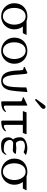

<svg xmlns="http://www.w3.org/2000/svg" viewBox="1276 -2096 833 3426"><g transform="rotate(90 1693.0 -382.5)"><path d="M272.5 13.7C400.9 13.7 503.4 -86.9 503.4 -220.2C503.4 -280.8 484.4 -334 453.1 -373H566.4C572.3 -373 571.8 -376 574.2 -380.9L601.6 -431.6C601.6 -437.5 600.6 -439.5 593.8 -439.5H357.9C331.5 -448.7 302.7 -454.1 272.5 -454.1C142.6 -454.1 37.1 -368.7 36.6 -220.2C36.6 -88.4 140.1 13.7 272.5 13.7ZM419.4 -220.2C419.4 -125.5 366.7 -17.1 272.5 -17.1C165 -17.1 120.6 -119.1 120.6 -220.2C120.6 -315.4 163.1 -423.3 272.5 -423.3C368.7 -423.3 419.4 -318.4 419.4 -220.2Z M886.2 13.7C1014.6 13.7 1117.2 -86.9 1117.2 -220.2C1117.2 -362.3 1014.6 -454.1 886.2 -454.1C756.3 -454.1 650.9 -368.7 650.4 -220.2C650.4 -88.4 753.9 13.7 886.2 13.7ZM1033.2 -220.2C1033.2 -125.5 980.5 -17.1 886.2 -17.1C778.8 -17.1 734.4 -119.1 734.4 -220.2C734.4 -315.4 776.9 -423.3 886.2 -423.3C982.4 -423.3 1033.2 -318.4 1033.2 -220.2Z M1422.4 13.2C1509.3 13.2 1553.2 -35.6 1576.2 -91.3C1605.5 -161.6 1613.3 -350.6 1622.1 -447.8C1622.1 -451.2 1620.1 -453.6 1617.7 -453.6C1617.7 -453.6 1617.2 -453.6 1549.8 -439C1543 -437.5 1539.6 -433.6 1539.6 -426.3C1539.6 -357.4 1538.6 -297.9 1532.2 -207C1525.4 -103 1500 -15.1 1421.9 -15.1C1377 -15.1 1348.6 -53.7 1333 -113.3C1298.3 -244.6 1314.9 -453.1 1280.8 -453.1C1278.3 -453.1 1274.9 -453.1 1273.9 -452.6L1182.1 -409.7C1177.2 -407.2 1173.3 -403.3 1173.3 -397.5C1173.3 -380.4 1210 -391.6 1225.1 -374.5C1237.3 -360.4 1234.4 -290 1240.2 -232.4C1252.4 -114.7 1276.4 13.2 1422.4 13.2Z M1974.1 -55.7C1977.5 -61 1978 -64.5 1978 -66.4C1978 -68.4 1978 -72.8 1973.1 -72.8C1965.8 -72.8 1921.9 -34.2 1889.6 -34.2C1877.4 -34.2 1863.8 -39.1 1863.8 -54.7V-440.9C1863.8 -449.2 1860.8 -452.6 1855.5 -452.6C1854 -452.6 1850.6 -450.7 1848.1 -449.7L1723.6 -391.1C1717.8 -388.2 1716.3 -384.8 1716.3 -381.3C1716.3 -374 1718.8 -373 1722.7 -371.6C1749.5 -363.3 1787.6 -364.3 1787.6 -332.5V-7.3C1787.6 7.8 1798.3 12.7 1804.7 12.7C1856.4 12.7 1940.9 2.4 1974.1 -55.7ZM1757.3 -590.8C1758.3 -589.8 1758.3 -589.4 1760.7 -589.4C1762.2 -589.4 1762.7 -589.8 1764.2 -590.8L1895.5 -696.8C1908.7 -707.5 1922.4 -722.7 1922.4 -742.7C1922.4 -761.7 1907.2 -778.8 1887.2 -778.8C1875.5 -778.8 1862.8 -771.5 1850.6 -754.9L1746.6 -610.8C1745.6 -609.9 1744.6 -608.9 1744.6 -607.9C1744.6 -606.9 1745.6 -606 1746.6 -605Z M1990.7 -439.5C1985.8 -439.5 1984.4 -436.5 1982.9 -431.6L1963.4 -380.9C1963.4 -376 1966.3 -373 1971.2 -373H2131.8V-7.3C2131.8 7.8 2142.6 12.7 2148.9 12.7C2200.7 12.7 2285.2 2.4 2318.4 -55.7C2321.8 -61 2322.3 -64.5 2322.3 -66.4C2322.3 -68.4 2322.3 -72.8 2317.4 -72.8C2310.1 -72.8 2266.1 -34.2 2233.9 -34.2C2221.7 -34.2 2208 -39.1 2208 -54.7V-373H2346.2C2348.1 -373 2351.6 -374 2352.1 -375.5L2373.5 -431.6C2373.5 -436.5 2370.6 -439.5 2365.7 -439.5Z M2617.7 -453.6C2501 -445.3 2428.7 -398.9 2428.7 -330.1C2428.7 -279.8 2435.1 -237.8 2466.3 -199.2C2435.1 -167.5 2430.2 -138.7 2430.2 -110.8C2430.2 -33.2 2476.6 14.2 2562.5 14.2C2598.6 14.2 2636.7 14.2 2670.9 4.4C2718.8 -9.3 2743.7 -66.4 2744.6 -82C2741.7 -79.1 2731.9 -78.1 2729 -74.7C2705.6 -47.4 2684.6 -33.2 2656.2 -33.2C2613.3 -33.2 2550.8 -34.2 2519.5 -60.1C2492.2 -82.5 2477.1 -112.3 2477.1 -141.1C2477.1 -163.1 2485.8 -174.3 2498 -185.5C2511.2 -197.8 2524.9 -200.7 2539.6 -200.7C2571.3 -200.7 2588.4 -198.2 2627.9 -195.8C2639.6 -194.8 2651.4 -193.8 2663.1 -193.8C2686 -193.8 2723.1 -220.2 2723.1 -245.1C2723.1 -251 2704.6 -252 2690.4 -252C2665.5 -252 2643.1 -256.3 2619.6 -256.3C2592.3 -256.3 2567.9 -249.5 2541.5 -249.5C2512.2 -249.5 2488.8 -297.9 2488.8 -338.9C2488.8 -357.9 2493.7 -375 2505.9 -385.3C2529.3 -404.8 2555.7 -410.2 2584 -410.2C2619.1 -410.2 2664.6 -403.3 2693.8 -386.2L2746.6 -424.8C2730.5 -434.6 2715.3 -440.4 2695.3 -444.8C2670.4 -450.2 2644 -453.6 2617.7 -453.6Z M3044.9 13.7C3173.3 13.7 3275.9 -86.9 3275.9 -220.2C3275.9 -280.8 3256.8 -334 3225.6 -373H3338.9C3344.7 -373 3344.2 -376 3346.7 -380.9L3374 -431.6C3374 -437.5 3373 -439.5 3366.2 -439.5H3130.4C3104 -448.7 3075.2 -454.1 3044.9 -454.1C2915 -454.1 2809.6 -368.7 2809.1 -220.2C2809.1 -88.4 2912.6 13.7 3044.9 13.7ZM3191.9 -220.2C3191.9 -125.5 3139.2 -17.1 3044.9 -17.1C2937.5 -17.1 2893.1 -119.1 2893.1 -220.2C2893.1 -315.4 2935.5 -423.3 3044.9 -423.3C3141.1 -423.3 3191.9 -318.4 3191.9 -220.2Z"/></g></svg>

Font: Cardo
Style: Italic
Weight: 400
Designer: David J. Perry
Foundry: David J. Perry
Version: Version 0.99